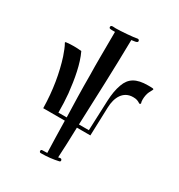

<svg xmlns="http://www.w3.org/2000/svg" viewBox="-215 -826 1138 1224"><g transform="rotate(30 354.0 -214.5)"><path d="M291 -459V-397C291 -376 292 -356 292 -336C292 -210 295 -126 298 -24H237C237 -73 235 -119 231 -162C220 -264 202 -364 167 -437C148 -439 129 -440 111 -440C92 -440 75 -439 58 -437C56 -437 49 -436 49 -432C49 -432 49 -431 50 -430C63 -408 73 -380 84 -349C116 -250 137 -130 139 0H298C300 82 301 159 304 234C292 234 281 235 269 235C262 235 258 238 258 245C258 252 262 256 269 256C317 256 358 251 397 242C403 241 405 237 405 233C405 227 401 221 394 221C389 221 383 223 378 224L383 121C384 84 386 43 387 0H486L493 -209C495 -285 528 -348 601 -348C626 -348 637 -343 654 -332C657 -329 665 -336 664 -338C661 -345 660 -355 660 -366C660 -386 665 -410 672 -424L686 -451C687 -452 687 -453 687 -453C687 -457 683 -459 680 -459C671 -460 658 -460 645 -460C559 -460 514 -432 492 -370C479 -335 472 -294 470 -245L461 -24H388C396 -233 405 -443 408 -657C421 -660 452 -659 452 -673C452 -679 448 -685 441 -685H439C413 -679 321 -672 284 -672C278 -672 271 -673 264 -673C255 -673 248 -671 248 -662C248 -655 252 -651 259 -651C265 -650 271 -650 276 -650H292C292 -597 291 -521 291 -459Z"/></g></svg>

Font: Ponomar Unicode
Style: Regular
Weight: 400
Version: 1.3